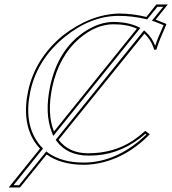

<svg xmlns="http://www.w3.org/2000/svg" viewBox="-20 -718 761 848"><path d="M218.3 -137.2 584.5 -591.3Q543 -610.8 481 -610.8Q405.3 -610.8 332 -549.3Q240.7 -471.2 210.9 -334Q186.5 -216.3 218.3 -137.2ZM186 -35.6 68.4 109.9H18.6L156.7 -61.5Q80.6 -142.6 98.1 -281.2Q100.6 -298.3 104 -314.9Q134.8 -459 256.3 -560.1Q378.4 -654.8 504.9 -658.2Q565.9 -658.2 626.5 -643.1L670.4 -698.2H721.2L667.5 -631.3L713.4 -612.8L714.8 -609.9Q683.1 -539.1 673.8 -508.3Q672.4 -503.4 670.9 -499L661.1 -498Q647.5 -543 617.7 -569.3L238.8 -100.6Q283.7 -41.5 368.7 -41Q483.4 -41 568.4 -98.1Q595.2 -116.2 621.6 -140.1L641.6 -125Q531.2 -12.2 393.6 6.8Q371.1 9.8 349.1 9.8Q249.5 9.3 186 -35.6ZM215.3 -117.7 209 -133.8Q176.3 -216.8 201.2 -335.9Q236.3 -502.4 357.4 -580.6Q420.9 -621.1 481 -621.1Q545.4 -620.6 588.4 -600.1L600.1 -594.7ZM184.6 -49.3 191.9 -43.5Q253.4 0 349.1 0Q479.5 0 596.7 -97.2Q612.3 -110.4 626.5 -124L622.1 -127Q522.9 -41 407.2 -32.2Q389.2 -30.8 368.7 -30.8Q277.3 -31.7 230.5 -94.2L226.1 -100.6L616.2 -584L624 -577.1Q651.4 -552.2 665.5 -515.6Q675.3 -547.4 702.6 -606.9Q684.6 -614.7 664.6 -622.1L650.9 -626.5L700.7 -688H675.3L629.9 -632.3L624 -633.8Q564 -647.9 504.9 -647.9Q381.8 -647.9 268.1 -556.6Q147.9 -460 115.2 -320.3Q114.3 -316.4 113.8 -313Q85 -177.2 147 -88.9Q155.3 -77.1 164.1 -68.4L169.9 -62L39.6 100.1H64Z"/></svg>

Font: Linux Biolinum Outline O
Style: Italic
Weight: 400
Italic angle: -12°
Designer: Philipp H. Poll
Foundry: Philipp H. Poll
Version: Version 0.6.2